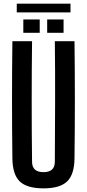

<svg xmlns="http://www.w3.org/2000/svg" viewBox="-20 -1026 477 1054"><path d="M219 8Q128 8 88.5 -30Q49 -68 48 -157Q44 -478 48 -800H156Q154 -640 154 -469Q154 -298 156 -138Q156 -81 219 -81Q281 -81 281 -138Q282 -298 282.5 -469Q283 -640 281 -800H389Q393 -478 389 -157Q388 -68 348.5 -30Q309 8 219 8ZM239 -846V-919H329V-846ZM108 -846V-919H198V-846ZM72 -958V-1006H367V-958Z"/></svg>

Font: Big Shoulders Display
Style: Bold
Weight: 700
Designer: Patric King
Foundry: XO Type Co
Version: Version 1.000; ttfautohint (v1.8.2)